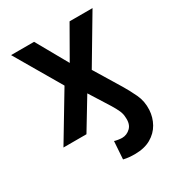

<svg xmlns="http://www.w3.org/2000/svg" viewBox="-180 -658 909 986"><g transform="rotate(-30 274.0 -165.5)"><path d="M30.5 0 194.2 -272.7 34.8 -545.5H171.2L275.6 -360.1L381.7 -545.5H517.8L355.8 -272.7L446 -124.3Q447.4 -122.2 449.9 -117.9Q471.6 -82 491.7 -39.6Q511.7 2.8 508.9 53.3Q506.4 95.9 486 132.3Q465.6 168.7 427 190.9Q388.5 213.1 331.3 213.1Q313.2 213.1 297.9 211.6Q282.7 210.2 264.9 206L272 100.9Q279.5 103.7 293.5 105.8Q307.5 108 316.4 108Q344.8 108 366.5 87Q388.1 66.1 384.2 24.1Q383.9 5.3 375.2 -14.7Q366.5 -34.8 348 -64.6L275.6 -179.7L166.9 0Z"/></g></svg>

Font: Inter UI Semi Bold
Style: Regular
Weight: 600
Designer: Rasmus Andersson
Foundry: rsms
Version: 3.2;8d6f07862